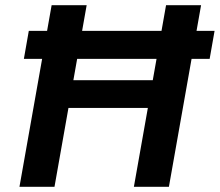

<svg xmlns="http://www.w3.org/2000/svg" viewBox="-20 -720 847 740"><path d="M72 -493 91 -601H807L788 -493ZM496 0 620 -700H755L631 0ZM55 0 179 -700H314L190 0ZM225 -304 244 -411H591L572 -304Z"/></svg>

Font: DM Sans 28pt
Style: Bold Italic
Weight: 700
Italic angle: -10°
Version: Version 4.004;gftools[0.9.30]